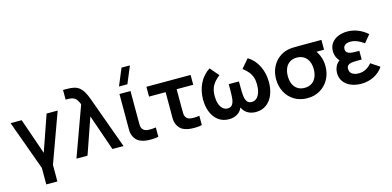

<svg xmlns="http://www.w3.org/2000/svg" viewBox="-84 -1322 4124 2021"><g transform="rotate(-15 1978.0 -311.0)"><path d="M216 180V0L20 -540H140.8L276.5 -148.5L412.3 -540H533L337 0V180Z M789 -540Q786.8 -545.8 784.3 -551.2Q781.9 -556.6 779.8 -561.8Q767.6 -587.4 753.8 -601.7Q739.9 -616 720 -622.8Q700.2 -629.5 669.7 -629.5H643.8V-735H681.3Q730.9 -735 762.2 -727.7Q799.2 -719.1 824.9 -696.1Q850.5 -673.1 867.3 -641.8Q884.2 -610.4 901.5 -563.7Q903.5 -558.1 905.7 -552Q907.9 -546 910 -540L1106 0H985.2L849.5 -391.5L713.7 0H593Z M1313.5 -617.5H1222L1299.2 -802.5H1390.7ZM1337.6 4.2Q1302.3 -2 1275.5 -16.9Q1248.8 -31.8 1228.9 -63.8Q1217.8 -82.2 1212.6 -101.4Q1207.5 -120.6 1206.5 -140Q1205.6 -159.3 1206 -193.5Q1206.4 -200.1 1206.4 -206.9Q1206.4 -213.7 1206.4 -220.7V-540H1326.8V-227.3V-210.9Q1326.2 -178.5 1328 -160.9Q1329.8 -143.2 1337.8 -130.2Q1347.1 -114.6 1362.3 -106.6Q1377.6 -98.6 1396.8 -96.8Q1436.7 -93.5 1485.1 -100.8V0Q1456.5 8 1412.4 8.6Q1368.2 9.2 1337.6 4.2Z M1811.8 4.2Q1776.6 -2 1749.8 -16.9Q1723 -31.8 1703.2 -63.8Q1692 -82.2 1686.9 -101.4Q1681.8 -120.6 1680.8 -140Q1679.8 -159.3 1680.2 -193.5Q1680.7 -200.1 1680.7 -206.9Q1680.7 -213.7 1680.7 -220.7V-433H1500V-540H1981.7V-433H1801V-227.3V-210.9Q1800.5 -178.5 1802.2 -160.9Q1804 -143.2 1812 -130.2Q1821.3 -114.6 1836.6 -106.6Q1851.8 -98.6 1871 -96.8Q1910.9 -93.5 1959.3 -100.8V0Q1930.8 8 1886.6 8.6Q1842.5 9.2 1811.8 4.2Z M2253.5 15.2Q2186.4 15.2 2138.3 -20.9Q2090.2 -56.9 2065.6 -118.2Q2041 -179.4 2041 -255Q2041 -351.3 2080.3 -430.4Q2119.7 -509.4 2192.2 -555L2274.2 -459.3Q2217.6 -415.8 2193 -370.3Q2168.5 -324.8 2168.5 -259.8Q2168.5 -213.2 2180.2 -176.7Q2192 -140.2 2214.7 -119.3Q2237.4 -98.5 2269.5 -98.5Q2303 -98.5 2319.2 -121.5Q2335.4 -144.4 2339.8 -180.6Q2344.2 -216.8 2344.3 -280.8V-285.2V-342.3H2455.5V-285.2Q2455.5 -218.8 2459.8 -181.8Q2464.2 -144.8 2480.4 -121.7Q2496.7 -98.5 2530.3 -98.5Q2562.9 -98.5 2585.7 -119.8Q2608.4 -141.2 2619.9 -177.7Q2631.3 -214.2 2631.3 -259.8Q2631.3 -304.9 2620.1 -339.2Q2608.8 -373.6 2586 -402Q2563.1 -430.5 2525.7 -459.3L2607.7 -555Q2681.2 -508.9 2720 -429.5Q2758.8 -350 2758.8 -254.2Q2758.8 -178.1 2734 -116.8Q2709.1 -55.6 2661 -20.2Q2612.9 15.2 2546.5 15.2Q2491.2 15.2 2449.6 -12Q2408.1 -39.1 2390.7 -99H2409.2Q2391.8 -39.1 2350.2 -12Q2308.7 15.2 2253.5 15.2Z M3107.7 15Q3029 15 2967.8 -21.5Q2906.6 -58 2872.8 -121.6Q2839 -185.2 2839 -263Q2839 -330 2863.6 -385.8Q2888.2 -441.7 2933.4 -479.6Q2978.7 -517.6 3039.3 -532Q3062.8 -537.3 3093.8 -538.7Q3124.8 -540 3181 -540H3407.2V-433H3269.2L3297 -465.3Q3333 -429.9 3355.1 -376.8Q3377.2 -323.7 3377.2 -263Q3377.2 -184.8 3343.2 -121.4Q3309.2 -58 3247.8 -21.5Q3186.3 15 3107.7 15ZM3107.7 -97.8Q3153.4 -97.8 3185.4 -119.2Q3217.3 -140.5 3233.5 -177.7Q3249.7 -214.9 3249.7 -263Q3249.7 -310.5 3233.5 -347.6Q3217.3 -384.8 3185.2 -405.9Q3153 -427.1 3107.7 -427.2Q3061 -427.2 3029.2 -405.6Q2997.5 -383.9 2982 -346.7Q2966.5 -309.4 2966.5 -263Q2966.5 -213.6 2982.8 -176.4Q2999.1 -139.2 3030.8 -118.5Q3062.6 -97.8 3107.7 -97.8Z M3694 15Q3771.2 15 3834.6 -17.2Q3898 -49.5 3934.2 -106.5L3839.2 -169.8Q3809.6 -134.4 3774 -116.1Q3738.5 -97.8 3695.8 -97.8Q3666.1 -97.8 3644 -106.8Q3622 -115.7 3610.2 -132.4Q3598.5 -149.1 3598.5 -171.7Q3598.5 -196.8 3612 -209.5Q3625.6 -222.2 3647.1 -226.2Q3668.7 -230.3 3703.7 -230.5Q3708.2 -230.6 3713.3 -230.6Q3718.3 -230.7 3723 -230.7H3763V-325.8H3723.2Q3688.2 -325.8 3665.7 -330.3Q3643.1 -334.8 3629.7 -347.2Q3616.3 -359.6 3616.3 -382.8Q3616.3 -403.4 3627.1 -417Q3637.9 -430.5 3655.9 -436.8Q3673.9 -443 3696.3 -443Q3733.1 -443 3771 -427.3Q3808.8 -411.7 3841.2 -386.3L3909.2 -468.5Q3863.3 -509.7 3807.4 -532.3Q3751.5 -555 3690.5 -555Q3637.2 -555 3592 -536.5Q3546.8 -517.9 3519.6 -481.3Q3492.5 -444.8 3492.5 -393.8Q3492.5 -355.1 3509 -321.7Q3525.5 -288.3 3560.2 -258.8L3562 -298Q3534.8 -286.7 3515.3 -266Q3495.8 -245.3 3485.7 -218Q3475.5 -190.7 3475.5 -159.3Q3475.5 -104.8 3504.8 -65.3Q3534.1 -25.9 3583.8 -5.5Q3633.6 15 3694 15Z"/></g></svg>

Font: Manrope
Style: Regular
Weight: 400
Designer: Mikhail Sharanda
Foundry: Mikhail Sharanda
Version: Version 4.503